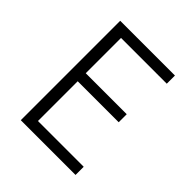

<svg xmlns="http://www.w3.org/2000/svg" viewBox="-199 -864 997 997"><g transform="rotate(45 300.0 -365.0)"><path d="M112 0H514V-60H178V-352H479V-411H178V-670H514V-730H112Z"/></g></svg>

Font: JetBrains Mono ExtraLight
Style: Regular
Weight: 240
Monospace: yes
Designer: Philipp Nurullin, Konstantin Bulenkov
Foundry: JetBrains
Version: Version 2.305